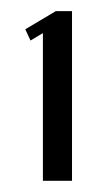

<svg xmlns="http://www.w3.org/2000/svg" viewBox="-20 -719 173 341"><path d="M56.2 -397.9V-660.2L34.2 -647L24.9 -667L79.1 -699.2H107.9V-397.9Z"/></svg>

Font: Moniqa Black Paragraph
Style: Regular
Weight: 900
Designer: Rajesh Rajput
Foundry: Rajesh Rajput
Version: Version 1.000